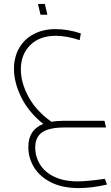

<svg xmlns="http://www.w3.org/2000/svg" viewBox="-20 -648 564 976"><path d="M524 290Q448 308 380 308Q297 308 239.5 279Q182 250 153 202.5Q124 155 124 99Q124 12 200 -18Q126 -77 88.5 -152.5Q51 -228 51 -298Q51 -357 77 -403Q103 -449 151 -474.5Q199 -500 262 -500Q326 -500 391 -478L385 -444Q319 -466 263 -466Q182 -466 134 -419Q86 -372 86 -295Q86 -228 124.5 -156.5Q163 -85 240 -30L239 -29Q271 -34 304 -34H511L519 0H309Q230 0 194.5 24.5Q159 49 159 102Q159 147 182.5 186.5Q206 226 255 250Q304 274 375 274Q421 274 513 261ZM173 -628H208L221 -573H186Z"/></svg>

Font: Cairo ExtraLight
Style: Italic
Weight: 275
Italic angle: -13°
Designer: Mohamed Gaber, Accademia di Belle Arti di Urbino and others
Foundry: Kief Type Foundry, Accademia di Belle Arti di Urbino and others
Version: Version 3.011